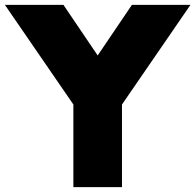

<svg xmlns="http://www.w3.org/2000/svg" viewBox="-51 -770 804 790"><path d="M250.9 -340 -30.9 -750H210L350.9 -541.8L491.8 -750H732.7L450.9 -340V0H250.9Z"/></svg>

Font: Spartan MB Black
Style: Regular
Weight: 900
Designer: Matt Bailey, Mirko Velimirovic
Foundry: Matt Bailey
Version: Version 1.005